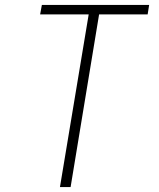

<svg xmlns="http://www.w3.org/2000/svg" viewBox="-20 -755 640 775"><path d="M222 0 338 -697H142L149 -735H582L576 -697H380L265 0Z"/></svg>

Font: Iosevka Curly XLtEx
Style: Italic
Weight: 200
Width: 7
Italic angle: -9°
Monospace: yes
Designer: Belleve Invis
Foundry: Belleve Invis
Version: Version 11.1.0; ttfautohint (v1.8.3)